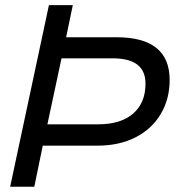

<svg xmlns="http://www.w3.org/2000/svg" viewBox="-20 -710 676 730"><path d="M625 -406.2Q625 -333 590.8 -275.9Q556.6 -218.8 494.6 -187.5Q432.6 -156.2 350.6 -156.2H142.6L110.4 0H18.6L166 -690.4H256.8L231.4 -568.4H422.9Q625 -568.4 625 -406.2ZM533.2 -391.6Q533.2 -440.4 502 -464.4Q470.7 -488.3 407.2 -488.3H213.9L160.2 -237.3H352.5Q439.5 -237.3 486.3 -278.3Q533.2 -319.3 533.2 -391.6Z"/></svg>

Font: Dinish Expanded
Style: Italic
Weight: 400
Width: 7
Italic angle: -12°
Designer: Charles Nix
Foundry: Playbeing
Version: Version 2.005; ttfautohint (v1.8.3)